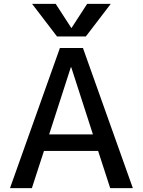

<svg xmlns="http://www.w3.org/2000/svg" viewBox="-20 -980 744 1000"><path d="M353 -835 434 -960H557L427 -790H277L147 -960H270L351 -835ZM32 0 292 -730H412L672 0H554L491 -194H209L146 0ZM236 -280H464L351 -630H349Z"/></svg>

Font: M PLUS 1p Medium
Style: Regular
Weight: 500
Version: Version 1.062